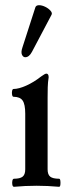

<svg xmlns="http://www.w3.org/2000/svg" viewBox="-20 -714 267 738"><path d="M34 4Q29 4 27.5 -3.5Q26 -11 27.5 -19Q29 -27 34 -27Q57 -27 67 -35Q77 -43 77 -63V-277Q77 -313 67 -327.5Q57 -342 32 -342Q28 -342 26.5 -349.5Q25 -357 26.5 -364.5Q28 -372 32 -372Q52 -372 81 -385Q110 -398 138 -420Q153 -431 158 -431Q167 -431 167 -417Q164 -398 163.5 -378.5Q163 -359 163 -339V-63Q163 -43 173 -35Q183 -27 207 -27Q211 -27 212 -19Q213 -11 212 -3.5Q211 4 207 4Q185 2 163.5 1Q142 0 121 0Q99 0 77 1Q55 2 34 4ZM77 -494Q69 -494 64.5 -503.5Q60 -513 66 -531L116 -686Q119 -694 130 -694Q141 -694 153.5 -688Q166 -682 174 -673Q182 -664 178 -657L103 -515Q92 -494 77 -494Z"/></svg>

Font: Junicode Two Beta Condensed Medium
Style: Regular
Weight: 500
Width: 3
Designer: Peter S. Baker
Foundry: Briery Creek Software
Version: Version 1.053; ttfautohint (v1.8.4)